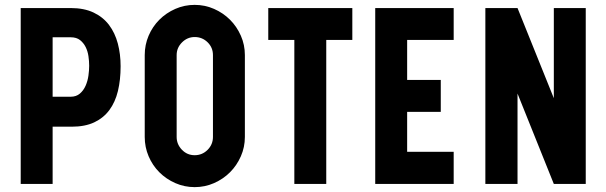

<svg xmlns="http://www.w3.org/2000/svg" viewBox="-20 -755 2489 788"><path d="M270 -722Q325 -722 364 -703.5Q403 -685 427.5 -652.5Q452 -620 463.5 -576.5Q475 -533 475 -483Q475 -427 464 -381.5Q453 -336 429 -303.5Q405 -271 367 -253Q329 -235 274 -235H196V0H65V-722ZM196 -358H270Q293 -358 308 -371Q323 -384 331.5 -403.5Q340 -423 343 -445Q346 -467 346 -485Q346 -504 343 -524.5Q340 -545 331.5 -562Q323 -579 308.5 -590.5Q294 -602 270 -602H196Z M779 -735Q821 -735 858.5 -718.5Q896 -702 924 -674Q952 -646 968.5 -608.5Q985 -571 985 -529V-193Q985 -151 968.5 -113.5Q952 -76 924 -48Q896 -20 858.5 -3.5Q821 13 779 13Q737 13 699.5 -3.5Q662 -20 634 -48Q606 -76 590 -113.5Q574 -151 574 -193V-529Q574 -571 590 -608.5Q606 -646 634 -674Q662 -702 699.5 -718.5Q737 -735 779 -735ZM854 -529Q854 -560 832 -581.5Q810 -603 779 -603Q749 -603 727 -581Q705 -559 705 -529V-193Q705 -163 726.5 -140.5Q748 -118 779 -118Q810 -118 832 -140Q854 -162 854 -193Z M1319 -591V0H1188V-591H1081V-722H1426V-591Z M1520 0V-722H1842V-591H1651V-427H1789V-296H1651V-132H1842V0Z M1972 -722H2104L2253 -352V-722H2384V0H2253L2104 -371V0H1972Z"/></svg>

Font: PostBus
Style: Regular
Weight: 400
Designer: Peter Wiegel
Version: Version 1.001